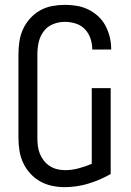

<svg xmlns="http://www.w3.org/2000/svg" viewBox="-20 -763 540 791"><path d="M246 8Q220 8 194 2.5Q168 -3 145 -16Q122 -29 104 -49Q86 -69 75 -93Q64 -117 60 -143Q56 -169 56 -195V-540Q56 -566 60 -592.5Q64 -619 75 -643Q86 -667 104 -687Q122 -707 145 -720Q168 -733 194.5 -738Q221 -743 247 -743Q272 -743 296.5 -739Q321 -735 343.5 -724Q366 -713 384.5 -696Q403 -679 414.5 -657Q426 -635 432 -611Q438 -587 438 -562V-559H360V-561Q360 -583 352.5 -605Q345 -627 329.5 -643Q314 -659 292 -666Q270 -673 247 -673Q222 -673 198.5 -663.5Q175 -654 160 -634Q145 -614 139.5 -589.5Q134 -565 134 -540V-195Q134 -178 136 -161.5Q138 -145 144 -130Q150 -115 160.5 -101.5Q171 -88 185 -79Q199 -70 215 -66Q231 -62 248 -62Q276 -62 304 -69.5Q332 -77 358 -88V-400H436V-46Q392 -21 344 -6.5Q296 8 246 8Z"/></svg>

Font: Iosevka Algr
Style: Regular
Weight: 400
Monospace: yes
Designer: Belleve Invis
Foundry: Belleve Invis
Version: Version 26.0.2; ttfautohint (v1.8.3)